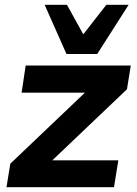

<svg xmlns="http://www.w3.org/2000/svg" viewBox="-20 -780 570 800"><path d="M7 0 23 -98 334 -394H70L87 -507H525L509 -408L198 -112H473L455 0ZM257 -555 166 -760H259L327 -637L423 -760H516L385 -555Z"/></svg>

Font: Mulish ExtraBold
Style: Italic
Weight: 800
Italic angle: -9°
Designer: Vernon Adams
Foundry: Vernon Adams
Version: Version 3.603; ttfautohint (v1.8.3)